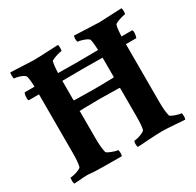

<svg xmlns="http://www.w3.org/2000/svg" viewBox="-142 -807 995 973"><g transform="rotate(-30 355.0 -321.0)"><path d="M29.3 3.9Q25.4 0 25.4 -12.7Q25.4 -32.2 27.3 -32.2Q35.2 -32.2 50.3 -35.6Q65.4 -39.1 78.1 -44.9Q90.8 -50.8 92.8 -55.7Q99.6 -80.1 99.6 -134.8V-477.5H41Q36.1 -477.5 36.1 -492.2Q36.1 -513.7 42 -522.5H99.6Q98.6 -547.9 96.7 -563Q94.7 -578.1 92.8 -584Q89.8 -591.8 77.6 -597.7Q65.4 -603.5 52.2 -606.9Q39.1 -610.4 31.2 -610.4Q27.3 -610.4 27.3 -629.9Q27.3 -644.5 29.3 -646.5L165 -640.6Q190.4 -640.6 307.6 -646.5Q310.5 -642.6 310.5 -626Q310.5 -610.4 306.6 -610.4Q300.8 -610.4 286.6 -606.4Q272.5 -602.5 259.3 -597.2Q246.1 -591.8 244.1 -586.9Q242.2 -580.1 240.2 -564Q238.3 -547.9 237.3 -522.5L353.5 -521.5L471.7 -522.5Q469.7 -565.4 464.8 -585Q462.9 -590.8 450.7 -596.7Q438.5 -602.5 424.8 -606.4Q411.1 -610.4 403.3 -610.4Q401.4 -610.4 399.9 -618.2Q398.4 -626 399.4 -635.3Q400.4 -644.5 402.3 -646.5L547.9 -640.6Q562.5 -640.6 679.7 -646.5Q682.6 -637.7 682.6 -628.9Q682.6 -610.4 677.7 -610.4Q671.9 -610.4 657.7 -606.4Q643.6 -602.5 630.9 -597.2Q618.2 -591.8 616.2 -586.9Q612.3 -574.2 610.8 -558.1Q609.4 -542 608.4 -522.5H668.9Q674.8 -522.5 674.8 -508.8Q674.8 -491.2 668.9 -477.5H608.4V-138.7Q608.4 -112.3 610.4 -91.8Q612.3 -71.3 616.2 -55.7Q618.2 -51.8 630.4 -46.4Q642.6 -41 656.7 -37.1Q670.9 -33.2 676.8 -33.2Q680.7 -33.2 680.7 -12.7Q680.7 -4.9 677.7 3.9Q673.8 3.9 659.2 2.9Q644.5 2 620.1 0Q595.7 -2 577.1 -2.9Q558.6 -3.9 545.9 -3.9Q533.2 -3.9 511.2 -2.9Q489.3 -2 466.3 -0.5Q443.4 1 424.8 2.4Q406.2 3.9 400.4 3.9Q398.4 1 397.5 -7.8Q396.5 -16.6 397.9 -24.4Q399.4 -32.2 401.4 -32.2Q409.2 -32.2 423.8 -36.1Q438.5 -40 451.2 -46.4Q463.9 -52.7 465.8 -57.6Q471.7 -80.1 471.7 -134.8V-297.9L469.7 -301.8L355.5 -303.7Q234.4 -302.7 234.4 -300.8L236.3 -298.8V-138.7Q236.3 -113.3 238.3 -92.8Q240.2 -72.3 244.1 -56.6Q246.1 -52.7 258.3 -46.9Q270.5 -41 284.7 -36.6Q298.8 -32.2 304.7 -32.2Q308.6 -32.2 309.1 -17.6Q309.6 -2.9 306.6 3.9Q241.2 3.9 203.1 3.4Q165 2.9 146.5 2Q127.9 1 121.6 0Q115.2 -1 112.8 -1Q110.4 -1 105 -1Q99.6 -1 82.5 0Q65.4 1 29.3 3.9ZM355.5 -360.4Q369.1 -360.4 397.5 -360.8Q425.8 -361.3 469.7 -362.3Q471.7 -364.3 471.7 -366.2V-477.5L354.5 -478.5L236.3 -477.5V-365.2L238.3 -362.3Z"/></g></svg>

Font: Crimson Text Bold
Style: Bold
Weight: 700
Designer: Sebastian Kosch
Foundry: Sebastian Kosch
Version: Version 1.10 July 1, 2025